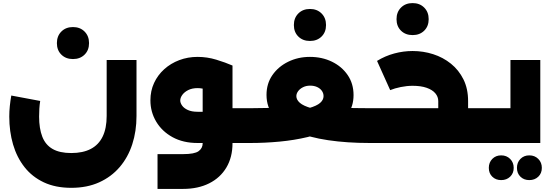

<svg xmlns="http://www.w3.org/2000/svg" viewBox="-20 -925 3575 1242"><path d="M441 290Q339 290 263.5 254.5Q188 219 138.5 156Q89 93 64.5 9.5Q40 -74 40 -171Q40 -205 43.5 -239Q47 -273 53 -307L240 -272Q236 -247 234.5 -222Q233 -197 233 -171Q233 -94 253.5 -41Q274 12 320 38.5Q366 65 441 65Q516 65 567 38.5Q618 12 644 -41.5Q670 -95 670 -175V-537H863V-175Q863 -76 835.5 8.5Q808 93 754 156Q700 219 621.5 254.5Q543 290 441 290ZM452 -543Q406 -543 377 -571.5Q348 -600 348 -646Q348 -692 377 -721Q406 -750 452 -750Q498 -750 527 -721Q556 -692 556 -646Q556 -600 527 -571.5Q498 -543 452 -543Z M1445 0V-225H1599V0ZM1599 0V-225Q1607 -225 1613 -194.5Q1619 -164 1619 -114Q1619 -62 1613 -31Q1607 0 1599 0ZM999 297V72H1164Q1238 72 1264.5 53Q1291 34 1291 2V-501H1484V2Q1484 92 1444.5 158.5Q1405 225 1333 261Q1261 297 1164 297ZM1258 0Q1165 0 1096.5 -37.5Q1028 -75 990.5 -138Q953 -201 953 -276Q953 -337 976.5 -388Q1000 -439 1042 -477Q1084 -515 1139.5 -536Q1195 -557 1258 -557Q1320 -557 1379 -539Q1438 -521 1484 -501L1407 -302Q1322 -355 1258 -355Q1223 -355 1198 -342.5Q1173 -330 1159.5 -311.5Q1146 -293 1146 -275Q1146 -259 1158 -242Q1170 -225 1195 -213.5Q1220 -202 1258 -202H1428V0Z M1599 0V-225Q1656 -225 1704.5 -226.5Q1753 -228 1794 -229Q1802 -230 1809 -223Q1816 -216 1823 -209.5Q1830 -203 1836 -203Q1926 -211 1977.5 -225.5Q2029 -240 2051 -259.5Q2073 -279 2073 -303Q2073 -322 2062 -337.5Q2051 -353 2031.5 -362Q2012 -371 1986 -371Q1960 -371 1939.5 -360.5Q1919 -350 1908 -334.5Q1897 -319 1897 -303Q1897 -280 1919.5 -260Q1942 -240 1995 -225Q2048 -210 2140 -202Q2147 -202 2153.5 -209Q2160 -216 2167 -223Q2174 -230 2181 -229Q2222 -227 2269 -226Q2316 -225 2371 -225V0Q2225 0 2103 -18Q1981 -36 1891.5 -74Q1802 -112 1753 -171Q1704 -230 1704 -311Q1704 -384 1742 -439Q1780 -494 1844 -525.5Q1908 -557 1985 -557Q2063 -557 2127 -526Q2191 -495 2229 -439.5Q2267 -384 2267 -310Q2267 -237 2228.5 -184Q2190 -131 2123 -95Q2056 -59 1970 -38.5Q1884 -18 1789 -9Q1694 0 1599 0ZM2371 0V-225Q2379 -225 2385 -194.5Q2391 -164 2391 -114Q2391 -62 2385 -31Q2379 0 2371 0ZM1599 0Q1591 0 1585 -31Q1579 -62 1579 -114Q1579 -164 1585 -194.5Q1591 -225 1599 -225ZM1985 -660Q1939 -660 1910 -688.5Q1881 -717 1881 -763Q1881 -809 1910 -838Q1939 -867 1985 -867Q2031 -867 2060 -838Q2089 -809 2089 -763Q2089 -717 2060 -688.5Q2031 -660 1985 -660Z M2983 0V-225H3123V0ZM2371 0Q2363 0 2357 -31Q2351 -62 2351 -114Q2351 -164 2357 -194.5Q2363 -225 2371 -225ZM2815 -170V-271Q2815 -299 2796 -321.5Q2777 -344 2740 -357Q2703 -370 2649 -370Q2612 -370 2572.5 -362Q2533 -354 2504 -342L2419 -531Q2471 -563 2530 -579Q2589 -595 2649 -595Q2718 -595 2782 -574.5Q2846 -554 2897 -513Q2948 -472 2978 -411.5Q3008 -351 3008 -271V-170ZM2371 0V-225H3041L2998 0ZM3123 0V-225Q3131 -225 3137 -194.5Q3143 -164 3143 -114Q3143 -62 3137 -31Q3131 0 3123 0ZM2649 -698Q2603 -698 2574 -726.5Q2545 -755 2545 -801Q2545 -847 2574 -876Q2603 -905 2649 -905Q2695 -905 2724 -876Q2753 -847 2753 -801Q2753 -755 2724 -726.5Q2695 -698 2649 -698Z M3282 -537H3475V0H3123V-225H3282ZM3123 0Q3115 0 3109 -31Q3103 -62 3103 -114Q3103 -164 3109 -194.5Q3115 -225 3123 -225ZM3404 240Q3369 240 3346.5 218Q3324 196 3324 161Q3324 126 3346.5 103Q3369 80 3404 80Q3439 80 3462 103Q3485 126 3485 161Q3485 196 3462 218Q3439 240 3404 240ZM3222 240Q3187 240 3164.5 218Q3142 196 3142 161Q3142 126 3164.5 103Q3187 80 3222 80Q3257 80 3280 103Q3303 126 3303 161Q3303 196 3280 218Q3257 240 3222 240Z"/></svg>

Font: Alexandria Black
Style: Regular
Weight: 900
Designer: Mohamed Gaber
Foundry: Kief Type Foundry
Version: Version 5.100